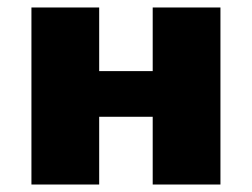

<svg xmlns="http://www.w3.org/2000/svg" viewBox="-20 -493 673 513"><path d="M388 0V-473H569V0ZM64 0V-473H245V0ZM136 -181V-303H495V-181Z"/></svg>

Font: Ysabeau SC Black
Style: Regular
Weight: 900
Designer: Christian Thalmann (Catharsis Fonts)
Version: Version 2.001;gftools[0.9.30]; featfreeze: smcp